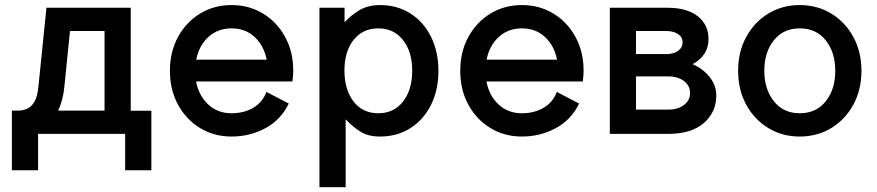

<svg xmlns="http://www.w3.org/2000/svg" viewBox="-20 -539 3532 773"><path d="M27.8 146.5V-93.8H54.2Q71.3 -93.8 88.4 -100.8Q105.5 -107.9 118.2 -128.7Q130.9 -149.4 134.8 -191.4L167 -507.8H506.3V-93.3H589.4V146.5H483.9V0H133.3V146.5ZM239.3 -191.4Q233.9 -134.3 213.9 -93.8H400.9V-414.1H261.7Z M1052.7 -168.9 1142.6 -122.1Q1111.3 -57.1 1049.1 -23.2Q986.8 10.7 912.1 10.7Q841.8 10.7 785.6 -23.4Q729.5 -57.6 696.8 -117.4Q664.1 -177.2 664.1 -253.9Q664.1 -330.6 696.8 -390.4Q729.5 -450.2 785.6 -484.4Q841.8 -518.6 912.1 -518.6Q982.9 -518.6 1039.1 -484.4Q1095.2 -450.2 1127.9 -390.4Q1160.6 -330.6 1160.6 -253.9Q1160.6 -243.2 1159.7 -232.2Q1158.7 -221.2 1157.2 -210.9H769.5Q780.3 -153.8 818.4 -118.4Q856.4 -83 912.1 -83Q961.9 -83 999.5 -105Q1037.1 -127 1052.7 -168.9ZM912.1 -424.8Q856.9 -424.8 819.1 -390.1Q781.2 -355.5 770 -298.8H1053.7Q1042.5 -355.5 1005.1 -390.1Q967.8 -424.8 912.1 -424.8Z M1371.6 -58.6V214.8H1266.1V-507.8H1367.2V-449.2Q1392.1 -477.1 1426.8 -497.8Q1461.4 -518.6 1509.3 -518.6Q1579.6 -518.6 1632.8 -484.4Q1686 -450.2 1715.6 -390.4Q1745.1 -330.6 1745.1 -253.9Q1745.1 -177.2 1715.6 -117.4Q1686 -57.6 1632.8 -23.4Q1579.6 10.7 1509.3 10.7Q1461.4 10.7 1429.4 -10Q1397.5 -30.8 1371.6 -58.6ZM1366.7 -254.9Q1366.7 -178.2 1403.3 -130.6Q1439.9 -83 1502.9 -83Q1565.4 -83 1602.5 -130.1Q1639.6 -177.2 1639.6 -253.9Q1639.6 -331.1 1602.5 -377.9Q1565.4 -424.8 1502.9 -424.8Q1440.4 -424.8 1403.6 -378.4Q1366.7 -332 1366.7 -254.9Z M2221.7 -168.9 2311.5 -122.1Q2280.3 -57.1 2218 -23.2Q2155.8 10.7 2081.1 10.7Q2010.7 10.7 1954.6 -23.4Q1898.4 -57.6 1865.7 -117.4Q1833 -177.2 1833 -253.9Q1833 -330.6 1865.7 -390.4Q1898.4 -450.2 1954.6 -484.4Q2010.7 -518.6 2081.1 -518.6Q2151.9 -518.6 2208 -484.4Q2264.2 -450.2 2296.9 -390.4Q2329.6 -330.6 2329.6 -253.9Q2329.6 -243.2 2328.6 -232.2Q2327.6 -221.2 2326.2 -210.9H1938.5Q1949.2 -153.8 1987.3 -118.4Q2025.4 -83 2081.1 -83Q2130.9 -83 2168.5 -105Q2206.1 -127 2221.7 -168.9ZM2081.1 -424.8Q2025.9 -424.8 1988 -390.1Q1950.2 -355.5 1939 -298.8H2222.7Q2211.4 -355.5 2174.1 -390.1Q2136.7 -424.8 2081.1 -424.8Z M2768.6 -280.8Q2813 -260.3 2838.4 -227.3Q2863.8 -194.3 2863.8 -154.3Q2863.8 -87.4 2813.7 -43.7Q2763.7 0 2668.9 0H2435.1V-507.8H2666.5Q2746.6 -507.8 2789.6 -473.4Q2832.5 -439 2832.5 -381.3Q2832.5 -315.9 2768.6 -280.8ZM2540.5 -414.1V-321.3H2663.1Q2690.9 -321.3 2709.5 -334Q2728 -346.7 2728 -368.7Q2728 -390.1 2709.5 -402.1Q2690.9 -414.1 2663.1 -414.1ZM2540.5 -97.7H2670.4Q2709.5 -97.7 2733.9 -116.5Q2758.3 -135.3 2758.3 -164.6Q2758.3 -193.8 2733.9 -212.6Q2709.5 -231.4 2670.4 -231.4H2540.5Z M2951.7 -253.9Q2951.7 -330.6 2984.4 -390.4Q3017.1 -450.2 3073.2 -484.4Q3129.4 -518.6 3199.7 -518.6Q3270.5 -518.6 3326.7 -484.4Q3382.8 -450.2 3415.5 -390.4Q3448.2 -330.6 3448.2 -253.9Q3448.2 -177.2 3415.5 -117.4Q3382.8 -57.6 3326.7 -23.4Q3270.5 10.7 3199.7 10.7Q3129.4 10.7 3073.2 -23.4Q3017.1 -57.6 2984.4 -117.4Q2951.7 -177.2 2951.7 -253.9ZM3057.1 -253.9Q3057.1 -180.2 3095.5 -131.6Q3133.8 -83 3199.7 -83Q3266.1 -83 3304.4 -131.1Q3342.8 -179.2 3342.8 -253.9Q3342.8 -328.6 3304.4 -376.7Q3266.1 -424.8 3199.7 -424.8Q3133.8 -424.8 3095.5 -376.7Q3057.1 -328.6 3057.1 -253.9Z"/></svg>

Font: Giphurs Medium
Style: Regular
Weight: 500
Version: Version 0.920; ttfautohint (v1.8.4.7-5d5b)